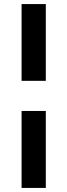

<svg xmlns="http://www.w3.org/2000/svg" viewBox="-20 -793 331 943"><path d="M86 -396H205V-773H86ZM86 130H205V-248H86Z"/></svg>

Font: MV Cash SemiBold
Style: Regular
Weight: 600
Designer: Rodrigo Fuenzalida
Foundry: fragTYPE
Version: Version 1.100;Glyphs 3.1.2 (3151)